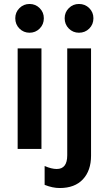

<svg xmlns="http://www.w3.org/2000/svg" viewBox="-20 -751 544 968"><path d="M69 0V-507H189V0ZM57 -659Q57 -689 78 -710Q99 -731 129 -731Q159 -731 180 -710Q201 -689 201 -659Q201 -628 180 -607Q159 -586 129 -586Q99 -586 78 -607Q57 -628 57 -659ZM205 181V86Q240 101 266 101Q319 101 319 32V-507H439V34Q439 109 398 153Q357 197 281 197Q245 197 205 181ZM306 -659Q306 -689 327 -710Q348 -731 378 -731Q409 -731 430 -710Q451 -689 451 -659Q451 -628 430 -607Q409 -586 378 -586Q348 -586 327 -607Q306 -628 306 -659Z"/></svg>

Font: Hind Semibold
Style: Regular
Weight: 600
Designer: Manushi Parikh, Satya Rajpurohit
Foundry: Indian Type Foundry
Version: Version 1.201;PS 1.0;hotconv 1.0.78;makeotf.lib2.5.61930; tt